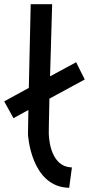

<svg xmlns="http://www.w3.org/2000/svg" viewBox="-31 -869 423 913"><path d="M331 -573 207 -506 217 -849H115L106 -451L-11 -387L33 -307L104 -346L102 -230C102 -230 115 21 298 24L311 -73C199 -75 201 -237 201 -237C201 -237 201 -284 204 -400L372 -491Z"/></svg>

Font: McLaren
Style: Regular
Weight: 400
Designer: Astigmatic (AOETI)
Foundry: Astigmatic (AOETI)
Version: Version 1.000